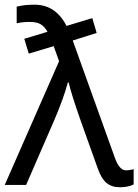

<svg xmlns="http://www.w3.org/2000/svg" viewBox="-26 -786 588 816"><path d="M44.9 -687V-757.8Q78.1 -766.1 121.1 -766.1Q210.4 -766.1 256.8 -675.8L366.2 -709L384.8 -646L283.2 -613.8L461.9 -116.2Q481 -62 509.3 -62Q523.9 -62 542 -66.9V-2Q517.6 9.8 483.2 9.8Q448.7 9.8 426.8 -8.3Q404.8 -26.4 389.2 -70.8L315.9 -275.9Q274.4 -394.5 266.1 -435.1H262.2Q246.1 -373.5 207 -280.8L85 0H-5.9L225.1 -525.9L202.1 -589.8L96.2 -558.1L77.1 -621.1L175.8 -650.9Q163.1 -673.3 146.5 -683.1Q129.9 -692.9 100.3 -692.9Q70.8 -692.9 44.9 -687Z"/></svg>

Font: NotoSans
Style: Regular
Weight: 400
Designer: Monotype Design team
Foundry: Monotype Imaging Inc.
Version: Version 1.04